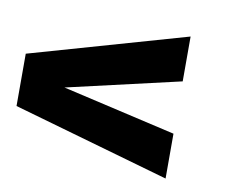

<svg xmlns="http://www.w3.org/2000/svg" viewBox="-102 -553 595 506"><g transform="rotate(10 195.0 -300.0)"><path d="M370 -110V-230L66 -300L370 -370V-490L-50 -370V-230Z"/></g></svg>

Font: Rowdies
Style: Bold
Weight: 700
Designer: Jaikishan Patel
Version: Version 1.000; ttfautohint (v1.8.3)